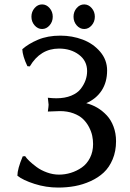

<svg xmlns="http://www.w3.org/2000/svg" viewBox="-20 -825 582 862"><path d="M251 -665Q304.2 -665 351.3 -647.2Q398.4 -629.4 429.7 -592.8Q460.9 -556.2 460.9 -508.8Q460.9 -456.1 436.3 -418.5Q411.6 -380.9 367.2 -361.8Q393.6 -355 416.5 -341.6Q439.5 -328.1 459 -307.4Q478.5 -286.6 489.7 -256.6Q501 -226.6 501 -190.9Q501 -146 485.8 -109.9Q470.7 -73.7 445.6 -50.3Q420.4 -26.9 386.2 -11.5Q352.1 3.9 316.2 10.5Q280.3 17.1 241.2 17.1Q186.5 17.1 134.8 0.5Q83 -16.1 58.1 -36.1Q58.1 -66.4 82 -123L92.8 -124Q99.1 -114.3 112.1 -101.8Q125 -89.4 144.5 -75Q164.1 -60.5 190.9 -50.8Q217.8 -41 245.1 -41Q272 -41 298.1 -49.1Q324.2 -57.1 347.2 -73Q370.1 -88.9 384 -116.2Q397.9 -143.6 397.9 -178.2Q397.9 -196.8 394 -215.6Q390.1 -234.4 379.4 -254.9Q368.7 -275.4 352.5 -290.8Q336.4 -306.2 309.6 -316.2Q282.7 -326.2 249 -326.2L194.8 -324.2Q198.2 -348.1 198.2 -355L194.8 -386.2Q215.8 -383.8 232.9 -383.8Q271.5 -383.8 299.8 -395.5Q328.1 -407.2 342.8 -426.5Q357.4 -445.8 364.3 -465.6Q371.1 -485.4 371.1 -505.9Q371.1 -551.8 334.5 -579.3Q297.9 -606.9 245.1 -606.9Q161.1 -606.9 113.8 -526.9L103 -527.8Q81.5 -572.8 80.1 -604Q107.4 -628.4 150.6 -646.7Q193.8 -665 251 -665ZM324.2 -711.2Q310.1 -727.5 310.1 -750Q310.1 -772.5 324.2 -788.8Q338.4 -805.2 357.9 -805.2Q377.4 -805.2 391.6 -788.8Q405.8 -772.5 405.8 -750Q405.8 -727.5 391.6 -711.2Q377.4 -694.8 357.9 -694.8Q338.4 -694.8 324.2 -711.2ZM135.3 -711.2Q121.1 -727.5 121.1 -750Q121.1 -772.5 135.3 -788.8Q149.4 -805.2 168.9 -805.2Q188.5 -805.2 202.6 -788.8Q216.8 -772.5 216.8 -750Q216.8 -727.5 202.6 -711.2Q188.5 -694.8 168.9 -694.8Q149.4 -694.8 135.3 -711.2Z"/></svg>

Font: Linear Smooth Low Contrast
Style: Regular
Weight: 500
Designer: Philipp H. Poll, Flanker
Foundry: Philipp H. Poll, reworked by Flanker
Version: Version 1.010 | FøM Fix